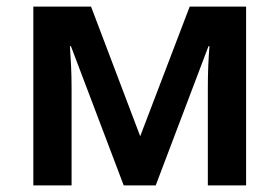

<svg xmlns="http://www.w3.org/2000/svg" viewBox="-20 -562 847 582"><path d="M726 -542V0H610V-296Q610 -363 615 -422H612L452 0H355L195 -422H192Q194 -393 195.5 -361Q197 -329 197 -292V0H81V-542H256L405 -149L555 -542Z"/></svg>

Font: Noto Sans SemiBold
Style: Regular
Weight: 600
Designer: Monotype Design Team
Foundry: Monotype Imaging Inc.
Version: Version 2.007